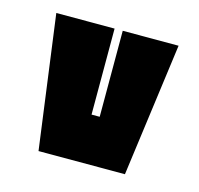

<svg xmlns="http://www.w3.org/2000/svg" viewBox="-61 -764 472 455"><g transform="rotate(15 175.0 -536.5)"><path d="M281 -373H69L25 -700H168V-489H188V-700H325Z"/></g></svg>

Font: J.M. Nexus Grotesque
Style: Regular
Weight: 900
Designer: deFharo
Foundry: deFharo
Version: Version 3.003